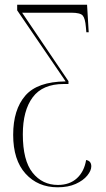

<svg xmlns="http://www.w3.org/2000/svg" viewBox="-20 -556 449 816"><path d="M225 240Q141 240 88.5 182Q36 124 36 17Q36 -90 87.5 -149.5Q139 -209 259 -210L53 -512V-536H350L357 -419H347L345 -441Q342 -478 331.5 -490Q321 -502 283 -502H74L271 -211V-199H251Q161 -199 119 -142.5Q77 -86 77 15Q77 126 118.5 178Q160 230 226 230Q276 230 307 201.5Q338 173 346 124Q368 128 368 151Q368 169 351 190Q334 211 302 225.5Q270 240 225 240Z"/></svg>

Font: Noto Serif Display Condensed ExtraLight
Style: Regular
Weight: 200
Width: 3
Designer: Monotype Design Team
Foundry: Monotype Imaging Inc.
Version: Version 2.009